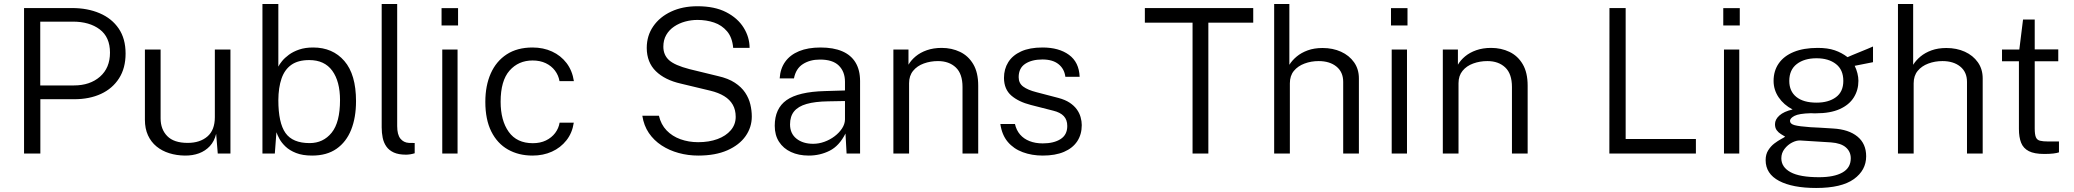

<svg xmlns="http://www.w3.org/2000/svg" viewBox="-20 -763 10306 954"><path d="M99.5 0V-723H338Q415 -723 475.2 -697.2Q535.5 -671.5 569.8 -621.2Q604 -571 604 -497Q604 -424.5 571.5 -373.8Q539 -323 481.8 -296.5Q424.5 -270 349 -270H180.5V0ZM180 -338.5H347.5Q427 -338.5 476.8 -382Q526.5 -425.5 526.5 -501.5Q526.5 -578.5 475.5 -617Q424.5 -655.5 342 -655.5H180Z M898.5 10Q857 9.5 821 -1.8Q785 -13 757.8 -35.2Q730.5 -57.5 715.2 -90.8Q700 -124 700 -168V-517H778V-175Q778 -120.5 811 -86.8Q844 -53 912.5 -53Q973.5 -53 1010.5 -84.8Q1047.5 -116.5 1047.5 -181V-517H1125V0H1062L1054 -98Q1045 -61 1022.8 -37Q1000.5 -13 968.8 -1.2Q937 10.5 898.5 10Z M1531 10Q1483.5 10 1451.2 -2.8Q1419 -15.5 1399 -34.5Q1379 -53.5 1368.5 -73Q1358 -92.5 1353.5 -106L1345.5 0H1284V-743H1363V-432Q1368.5 -443.5 1381.5 -459.5Q1394.5 -475.5 1415.5 -491Q1436.5 -506.5 1466.5 -516.8Q1496.5 -527 1536 -527Q1633 -527 1691 -460Q1749 -393 1749 -260.5Q1749 -179 1724.8 -118.2Q1700.5 -57.5 1652.2 -23.8Q1604 10 1531 10ZM1518.5 -52Q1586 -52 1627.8 -103.5Q1669.5 -155 1669.5 -265.5Q1669.5 -358.5 1631 -411.5Q1592.5 -464.5 1516.5 -464.5Q1461 -464.5 1427.5 -440.8Q1394 -417 1378.8 -372.5Q1363.5 -328 1363 -265.5Q1363 -152.5 1398.5 -102.2Q1434 -52 1518.5 -52Z M1997.5 5.5Q1960.5 5.5 1936.8 -5.2Q1913 -16 1899.8 -35Q1886.5 -54 1881.5 -78.5Q1876.5 -103 1876.5 -130V-743H1953.5V-136.5Q1953.5 -94 1969.5 -74.2Q1985.5 -54.5 2011.5 -53L2040.5 -52.5V-1.5Q2029.5 2 2018 3.8Q2006.5 5.5 1997.5 5.5Z M2253.5 -517V0H2177.5V-517ZM2256 -722.5V-636.5H2174V-722.5Z M2626 -527Q2679.5 -527 2723 -507Q2766.5 -487 2795 -449.8Q2823.5 -412.5 2831.5 -360H2760Q2755 -389 2737.5 -412.2Q2720 -435.5 2691.8 -449Q2663.5 -462.5 2626.5 -462.5Q2556 -462.5 2511.8 -412.2Q2467.5 -362 2467.5 -257.5Q2467.5 -164 2507.8 -107.8Q2548 -51.5 2627.5 -51.5Q2664.5 -51.5 2692.8 -65.2Q2721 -79 2738.5 -102.2Q2756 -125.5 2760.5 -153.5H2831Q2823.5 -102.5 2794.5 -65.8Q2765.5 -29 2722.2 -9.5Q2679 10 2626 10Q2557 10 2504 -20Q2451 -50 2421.2 -109.5Q2391.5 -169 2391.5 -257Q2391.5 -337.5 2418.5 -398.2Q2445.5 -459 2497.8 -493Q2550 -527 2626 -527Z M3449.5 10Q3399 10 3352.2 -2.8Q3305.5 -15.5 3267.2 -40.5Q3229 -65.5 3204 -102.2Q3179 -139 3171.5 -188H3254Q3264 -144.5 3292 -115.2Q3320 -86 3361 -71.2Q3402 -56.5 3449 -56.5Q3503 -56.5 3545 -72Q3587 -87.5 3611.2 -116Q3635.5 -144.5 3635.5 -182.5Q3635.5 -217 3621 -242.5Q3606.5 -268 3578.5 -285.2Q3550.5 -302.5 3509 -312.5L3363 -347.5Q3283.5 -365.5 3238.8 -409.2Q3194 -453 3193.5 -524.5Q3193.5 -585.5 3225.8 -632.2Q3258 -679 3314.8 -705.5Q3371.5 -732 3445.5 -732Q3531 -732 3588.2 -702.5Q3645.5 -673 3675 -625.5Q3704.5 -578 3704.5 -525H3623Q3618.5 -577 3592.5 -607.5Q3566.5 -638 3528.2 -651Q3490 -664 3445.5 -664Q3414.5 -664 3384.2 -655.8Q3354 -647.5 3329.5 -631Q3305 -614.5 3290.5 -589.5Q3276 -564.5 3276 -531Q3276 -490 3304.2 -464.2Q3332.5 -438.5 3406 -419.5L3547.5 -385Q3598.5 -373.5 3631.2 -352Q3664 -330.5 3682.5 -302.8Q3701 -275 3708.2 -244.5Q3715.5 -214 3715.5 -184Q3715.5 -130.5 3684.5 -86.5Q3653.5 -42.5 3594 -16.2Q3534.5 10 3449.5 10Z M3998.5 10Q3948 10 3910 -7.8Q3872 -25.5 3850.8 -58.5Q3829.5 -91.5 3829.5 -138Q3829.5 -224 3888.2 -265.5Q3947 -307 4078.5 -310.5L4178.5 -313.5V-356.5Q4178.5 -407 4147.8 -437.2Q4117 -467.5 4053 -467Q4005 -467 3969.8 -444.8Q3934.5 -422.5 3925 -373.5H3854Q3857 -422 3881.5 -456.2Q3906 -490.5 3950.5 -508.8Q3995 -527 4057 -527Q4121 -527 4164.8 -508.2Q4208.5 -489.5 4231 -452.2Q4253.5 -415 4253.5 -360V0H4186.5L4181 -99.5Q4150 -38 4102.2 -14Q4054.5 10 3998.5 10ZM4020.5 -48.5Q4048.5 -48.5 4076.2 -58.5Q4104 -68.5 4127 -86Q4150 -103.5 4164 -125Q4178 -146.5 4178.5 -169V-261L4095 -259.5Q4029.5 -258.5 3987.8 -246.5Q3946 -234.5 3925.8 -209.8Q3905.5 -185 3905.5 -145Q3905.5 -99.5 3937.5 -74Q3969.5 -48.5 4020.5 -48.5Z M4419 0V-517H4494V-441.5Q4507 -464 4529.8 -483Q4552.5 -502 4585.2 -513.5Q4618 -525 4659 -525Q4709 -525 4750.2 -505.2Q4791.5 -485.5 4816 -444Q4840.5 -402.5 4840.5 -337.5V0H4762.5V-330.5Q4762.5 -396.5 4729 -428Q4695.5 -459.5 4640.5 -459.5Q4603 -459.5 4570 -447.5Q4537 -435.5 4517 -411Q4497 -386.5 4497 -349.5V0Z M5161 10Q5107 10 5061.8 -6.8Q5016.5 -23.5 4987.2 -58.2Q4958 -93 4950.5 -147H5023Q5030 -116 5048.5 -94.5Q5067 -73 5095.8 -61.8Q5124.5 -50.5 5161 -50.5Q5216 -50.5 5249.5 -71.8Q5283 -93 5283 -137Q5283 -167.5 5265.8 -186Q5248.5 -204.5 5213.5 -213L5102 -241.5Q5041 -257 5005 -288.2Q4969 -319.5 4968.5 -375.5Q4968.5 -420 4989.8 -454Q5011 -488 5053.5 -507.5Q5096 -527 5160 -527Q5241.5 -527 5291.5 -490.5Q5341.5 -454 5344.5 -381.5H5273.5Q5268.5 -421 5239.5 -444.2Q5210.5 -467.5 5159.5 -467.5Q5107 -467.5 5074.2 -446Q5041.5 -424.5 5041.5 -379.5Q5041.5 -349.5 5064 -332.8Q5086.5 -316 5129.5 -305L5238.5 -276.5Q5272.5 -267.5 5294.8 -252.8Q5317 -238 5330.2 -219.8Q5343.5 -201.5 5349.2 -181Q5355 -160.5 5355 -141.5Q5355 -95 5332.5 -61Q5310 -27 5266.8 -8.5Q5223.5 10 5161 10Z M5668.5 -650.5V-723H6207V-650.5H5984V0H5905.5V-650.5Z M6311 0V-743H6386.5V-441Q6400 -463 6422.8 -482Q6445.5 -501 6477.8 -512.8Q6510 -524.5 6551.5 -524.5Q6602.5 -524.5 6643.2 -506Q6684 -487.5 6708 -453.5Q6732 -419.5 6732 -373.5V0H6654V-356Q6654 -405 6620.5 -432.2Q6587 -459.5 6532 -459.5Q6494.5 -459.5 6461.8 -447.2Q6429 -435 6409 -410.8Q6389 -386.5 6389 -349V0Z M6971 -517V0H6895V-517ZM6973.5 -722.5V-636.5H6891.5V-722.5Z M7149 0V-517H7224V-441.5Q7237 -464 7259.8 -483Q7282.5 -502 7315.2 -513.5Q7348 -525 7389 -525Q7439 -525 7480.2 -505.2Q7521.5 -485.5 7546 -444Q7570.5 -402.5 7570.5 -337.5V0H7492.5V-330.5Q7492.5 -396.5 7459 -428Q7425.5 -459.5 7370.5 -459.5Q7333 -459.5 7300 -447.5Q7267 -435.5 7247 -411Q7227 -386.5 7227 -349.5V0Z M7977 -723H8057.5V-72.5H8406.5V0H7976.5Z M8622 -517V0H8546V-517ZM8624.5 -722.5V-636.5H8542.5V-722.5Z M9004 171Q8886.5 171 8819.8 135.8Q8753 100.5 8753 32.5Q8753 4 8765.8 -16.2Q8778.5 -36.5 8796.2 -50Q8814 -63.5 8829.5 -71.8Q8845 -80 8850 -84Q8841 -89.5 8829 -96.8Q8817 -104 8808.2 -115.8Q8799.5 -127.5 8799.5 -146Q8799.5 -169.5 8821.5 -189.2Q8843.5 -209 8887 -219Q8843 -242 8817.8 -279.2Q8792.5 -316.5 8792.5 -361Q8792.5 -411 8818.2 -448Q8844 -485 8893 -505Q8942 -525 9012 -525Q9061.5 -525 9096 -513.2Q9130.5 -501.5 9160 -479Q9167.5 -482.5 9184.2 -489.5Q9201 -496.5 9221.5 -504.8Q9242 -513 9259.8 -520.5Q9277.5 -528 9286.5 -532V-454L9195.5 -436Q9204 -419 9209 -399.2Q9214 -379.5 9214 -361.5Q9214 -315.5 9191 -278.8Q9168 -242 9121.2 -221Q9074.5 -200 9003.5 -200Q8998.5 -200 8991 -200Q8983.5 -200 8978 -200.5Q8918.5 -199 8896.2 -187.2Q8874 -175.5 8874 -162.5Q8874 -147.5 8896.5 -141.2Q8919 -135 8975 -131Q8995.5 -130 9024.2 -128.5Q9053 -127 9088.5 -124.5Q9166 -120 9209.2 -84.5Q9252.5 -49 9252.5 13.5Q9252.5 83 9191.2 127Q9130 171 9004 171ZM9018.5 117.5Q9093 117.5 9134.5 94.2Q9176 71 9176 23.5Q9176 -9.5 9151.5 -30.8Q9127 -52 9077.5 -55.5L8925 -65Q8906.5 -66 8884.5 -54.8Q8862.5 -43.5 8846.8 -23Q8831 -2.5 8831 23.5Q8831 67.5 8876.8 92.5Q8922.5 117.5 9018.5 117.5ZM9006 -253Q9065.5 -253 9102.2 -280Q9139 -307 9139 -361Q9139 -416.5 9102.2 -445Q9065.5 -473.5 9006 -473.5Q8945 -473.5 8907.8 -444.8Q8870.5 -416 8870.5 -361Q8870.5 -309.5 8905.8 -281.2Q8941 -253 9006 -253Z M9410.5 0V-743H9486V-441Q9499.5 -463 9522.2 -482Q9545 -501 9577.2 -512.8Q9609.5 -524.5 9651 -524.5Q9702 -524.5 9742.8 -506Q9783.5 -487.5 9807.5 -453.5Q9831.5 -419.5 9831.5 -373.5V0H9753.5V-356Q9753.5 -405 9720 -432.2Q9686.5 -459.5 9631.5 -459.5Q9594 -459.5 9561.2 -447.2Q9528.5 -435 9508.5 -410.8Q9488.5 -386.5 9488.5 -349V0Z M10207 -458.5H10090V-125Q10090 -95 10095.8 -81.2Q10101.5 -67.5 10116.2 -63.8Q10131 -60 10157.5 -60H10210.5V-6Q10201 -2.5 10182.2 -0.2Q10163.5 2 10137.5 2Q10088 2 10060.8 -12Q10033.5 -26 10022.5 -53.5Q10011.5 -81 10011.5 -122.5V-458.5H9927.5V-517H10013.5L10032 -666H10090V-517.5H10207Z"/></svg>

Font: Public Sans Thin Light
Style: Regular
Weight: 300
Version: Version 1.007